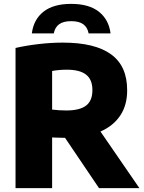

<svg xmlns="http://www.w3.org/2000/svg" viewBox="-20 -969 742 989"><path d="M490 0 315 -259Q300 -259 274 -260Q257 -261 248.5 -261V0H60V-722Q115 -734.5 179 -742Q243 -749.5 303.5 -749.5Q469 -749.5 552 -689.2Q635 -629 635 -505Q635.5 -428.5 599.8 -374.5Q564 -320.5 497.5 -291.5L698 0ZM248.5 -404.5Q285.5 -400 322 -400Q390 -400 423 -424.8Q456 -449.5 456 -505Q456 -559 423.5 -584.5Q391 -610 324.5 -610Q285 -610 248.5 -603.5ZM346.5 -949Q438.5 -949 489.5 -908.5Q540.5 -868 549.5 -797H436.5Q430.5 -828.5 408.8 -844.2Q387 -860 346.5 -860Q306.5 -860 284.8 -844.2Q263 -828.5 257 -797H144Q153 -868.5 204 -908.8Q255 -949 346.5 -949Z"/></svg>

Font: Encode Sans ExtraBold
Style: Regular
Weight: 800
Designer: Multiple Designers
Foundry: Impallari Type
Version: Version 2.000